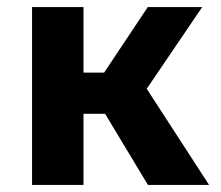

<svg xmlns="http://www.w3.org/2000/svg" viewBox="-20 -525 628 545"><path d="M400 0 240 -265.5 399.5 -505H554L396.5 -273L573.5 0ZM71 0V-505H217V-319H370V-202H217V0Z"/></svg>

Font: Geologica Cursive SemiBold
Style: Regular
Weight: 600
Designer: Sindre Bremnes, Frode Helland
Foundry: Monokrom Skriftforlag AS
Version: Version 1.010;gftools[0.9.28]